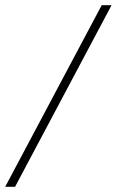

<svg xmlns="http://www.w3.org/2000/svg" viewBox="-64 -720 450 740"><path d="M328 -700H366L-6 0H-44Z"/></svg>

Font: Moderustic ExtraBold
Style: Regular
Weight: 800
Designer: Tural Alisoy
Foundry: TAFT Foundry
Version: Version 2.120